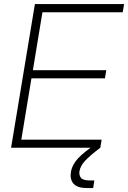

<svg xmlns="http://www.w3.org/2000/svg" viewBox="-20 -748 648 972"><path d="M36.1 0 156.7 -727.5H608.4L601.1 -686H194.8L146.5 -392.6H518.1L511.2 -351.6H139.2L87.9 -41H494.6L487.8 0ZM420.9 204.1Q371.6 204.1 352.3 181.9Q333 159.7 338.9 123.5Q345.2 85.4 375.7 53Q406.2 20.5 466.3 -19L487.8 0Q434.6 40 410.6 66.2Q386.7 92.3 382.3 118.7Q379.4 138.7 389.6 152.1Q399.9 165.5 436 165.5H457.5L451.7 204.1Z"/></svg>

Font: Inter Display ExtraLight
Style: Italic
Weight: 200
Italic angle: -9.39999°
Designer: Rasmus Andersson
Foundry: rsms
Version: Version 4.000;git-a52131595